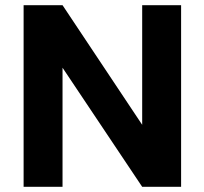

<svg xmlns="http://www.w3.org/2000/svg" viewBox="-20 -720 788 740"><path d="M71 0V-700H221L528 -239V-700H678V0H528L221 -459V0Z"/></svg>

Font: DM Sans 11pt Black
Style: Regular
Weight: 900
Version: Version 4.004;gftools[0.9.30]